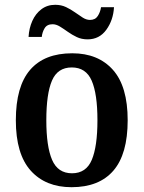

<svg xmlns="http://www.w3.org/2000/svg" viewBox="-20 -770 599 800"><path d="M278 10Q170 10 108 -59Q46 -128 46 -269Q46 -410 105.5 -479Q165 -548 281 -548Q389 -548 450.5 -479Q512 -410 512 -269Q512 -128 452.5 -59Q393 10 278 10ZM280 -48Q339 -48 362.5 -104Q386 -160 386 -269Q386 -379 362 -434Q338 -489 279 -489Q220 -489 196.5 -434Q173 -379 173 -269Q173 -160 197 -104Q221 -48 280 -48ZM345 -606Q320 -606 300 -615.5Q280 -625 262.5 -637.5Q245 -650 229.5 -659.5Q214 -669 199 -669Q176 -669 166 -652.5Q156 -636 154 -616H99Q101 -652 114.5 -682.5Q128 -713 152.5 -731.5Q177 -750 210 -750Q235 -750 255 -740.5Q275 -731 292.5 -718.5Q310 -706 325 -696.5Q340 -687 355 -687Q377 -687 387.5 -703.5Q398 -720 401 -740H455Q452 -686 423 -646Q394 -606 345 -606Z"/></svg>

Font: Noto Serif Tamil SemiCondensed SemiBold
Style: Italic
Weight: 600
Width: 4
Italic angle: -12°
Designer: Indian Type Foundry, Tom Grace, and the Monotype Design Team
Foundry: Monotype Imaging Inc.
Version: Version 2.003; ttfautohint (v1.8.4.7-5d5b)